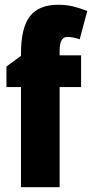

<svg xmlns="http://www.w3.org/2000/svg" viewBox="-20 -836 386 805"><path d="M320 -471H230V-51H68V-471H7V-557L68 -602V-611Q68 -721 106 -768.5Q144 -816 223 -816Q256 -816 282.5 -810Q309 -804 346 -790L314 -671Q301 -676 288 -678.5Q275 -681 262 -681Q230 -681 230 -624V-604H320Z"/></svg>

Font: Noto Sans Tamil UI ExtraCondensed Black
Style: Regular
Weight: 900
Width: 2
Designer: Jelle Bosma - Monotype Design Team
Foundry: Monotype Imaging Inc.
Version: Version 2.004; ttfautohint (v1.8.4.7-5d5b)